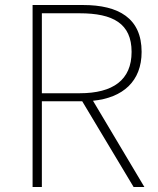

<svg xmlns="http://www.w3.org/2000/svg" viewBox="-20 -746 629 766"><path d="M147 -374V-693H298C431 -693 505 -652 505 -539C505 -427 431 -374 298 -374ZM556 0 351 -344C471 -356 545 -422 545 -539C545 -673 454 -726 311 -726H110V0H147V-342H308L513 0Z"/></svg>

Font: Source Han Sans CN ExtraLight
Style: Regular
Weight: 250
Designer: Ryoko NISHIZUKA (kana & ideographs); Paul D. Hunt (Latin, Greek & Cyrillic); Wenlong ZHANG (bopomofo); Sandoll Communica
Foundry: Adobe Systems Incorporated
Version: Version 1.004;PS 1.004;hotconv 16.6.51;makeotf.lib2.5.65220